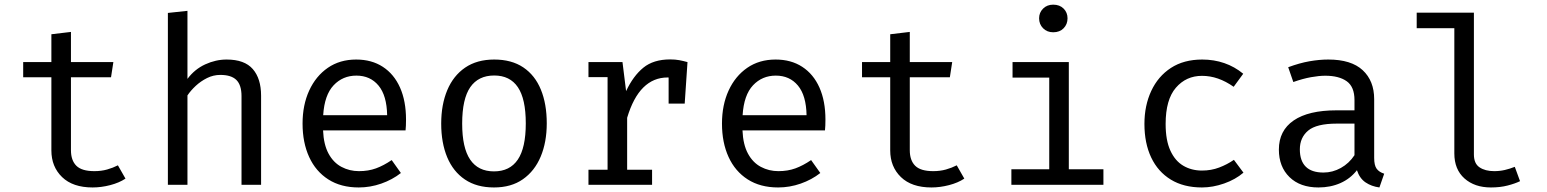

<svg xmlns="http://www.w3.org/2000/svg" viewBox="-20 -793 6640 824"><path d="M518.5 -26.5Q491.5 -8.5 453 1.5Q414.5 11.5 377.5 11.5Q292.5 11.5 246.5 -33Q200.5 -77.5 200.5 -147.5V-461.5H79.5V-526.5H200.5V-646L284.5 -656V-526.5H466.5L456.5 -461.5H284.5V-148.5Q284.5 -104.5 307.8 -81.5Q331 -58.5 385 -58.5Q414.5 -58.5 439.5 -65.5Q464.5 -72.5 486 -83.5Z M784.5 -746.5V-454.5Q815.5 -496 860.8 -516.8Q906 -537.5 952.5 -537.5Q1029.5 -537.5 1065 -496.5Q1100.5 -455.5 1100.5 -382.5V0H1016.5V-380.5Q1016.5 -428 994.5 -449.8Q972.5 -471.5 925.5 -471.5Q895.5 -471.5 868.5 -458Q841.5 -444.5 820 -424.5Q798.5 -404.5 784.5 -383.5V0H700.5V-737.5Z M1366.5 -233.5Q1369 -172.5 1390 -133.8Q1411 -95 1445.5 -76.8Q1480 -58.5 1520.5 -58.5Q1561 -58.5 1593.8 -70.5Q1626.5 -82.5 1661 -106L1700.5 -50.5Q1663.5 -21.5 1616.2 -5Q1569 11.5 1519.5 11.5Q1443 11.5 1389 -23Q1335 -57.5 1306.8 -119.2Q1278.5 -181 1278.5 -262.5Q1278.5 -342.5 1307 -404.5Q1335.5 -466.5 1387 -502Q1438.5 -537.5 1508.5 -537.5Q1575 -537.5 1623 -506.2Q1671 -475 1696.8 -417.2Q1722.5 -359.5 1722.5 -279.5Q1722.5 -266 1722 -254.2Q1721.5 -242.5 1720.5 -233.5ZM1509.5 -468.5Q1451 -468.5 1411.8 -427Q1372.5 -385.5 1367 -298.5H1641.5Q1640 -383 1604.5 -425.8Q1569 -468.5 1509.5 -468.5Z M2101 -537.5Q2175.5 -537.5 2225.8 -503.8Q2276 -470 2301.2 -408.5Q2326.5 -347 2326.5 -263.5Q2326.5 -183 2300.5 -121Q2274.5 -59 2224.2 -23.8Q2174 11.5 2100 11.5Q2026 11.5 1975.5 -22.5Q1925 -56.5 1899.2 -118.2Q1873.5 -180 1873.5 -262.5Q1873.5 -344 1899.5 -406Q1925.5 -468 1976.2 -502.8Q2027 -537.5 2101 -537.5ZM2101 -469Q2033 -469 1998.2 -418.8Q1963.5 -368.5 1963.5 -262.5Q1963.5 -158.5 1997.8 -108Q2032 -57.5 2100 -57.5Q2168 -57.5 2202.2 -108Q2236.5 -158.5 2236.5 -263.5Q2236.5 -368.5 2202.5 -418.8Q2168.5 -469 2101 -469Z M2505.5 0V-64.5H2587.5V-462H2505.5V-526.5H2651.5L2667 -402Q2697.5 -467 2741 -502.5Q2784.5 -538 2856 -538Q2878 -538 2895.2 -534.8Q2912.5 -531.5 2930.5 -526.5L2906 -451.5Q2889.5 -456 2876 -458.2Q2862.5 -460.5 2845 -460.5Q2784.5 -460.5 2741 -417.5Q2697.5 -374.5 2671.5 -287.5V-64.5H2778.5V0ZM2849.5 -348.5V-463L2858 -526.5H2930.5L2918.5 -348.5Z M3166.5 -233.5Q3169 -172.5 3190 -133.8Q3211 -95 3245.5 -76.8Q3280 -58.5 3320.5 -58.5Q3361 -58.5 3393.8 -70.5Q3426.5 -82.5 3461 -106L3500.5 -50.5Q3463.5 -21.5 3416.2 -5Q3369 11.5 3319.5 11.5Q3243 11.5 3189 -23Q3135 -57.5 3106.8 -119.2Q3078.5 -181 3078.5 -262.5Q3078.5 -342.5 3107 -404.5Q3135.5 -466.5 3187 -502Q3238.5 -537.5 3308.5 -537.5Q3375 -537.5 3423 -506.2Q3471 -475 3496.8 -417.2Q3522.5 -359.5 3522.5 -279.5Q3522.5 -266 3522 -254.2Q3521.5 -242.5 3520.5 -233.5ZM3309.5 -468.5Q3251 -468.5 3211.8 -427Q3172.5 -385.5 3167 -298.5H3441.5Q3440 -383 3404.5 -425.8Q3369 -468.5 3309.5 -468.5Z M4118.5 -26.5Q4091.5 -8.5 4053 1.5Q4014.5 11.5 3977.5 11.5Q3892.5 11.5 3846.5 -33Q3800.5 -77.5 3800.5 -147.5V-461.5H3679.5V-526.5H3800.5V-646L3884.5 -656V-526.5H4066.5L4056.5 -461.5H3884.5V-148.5Q3884.5 -104.5 3907.8 -81.5Q3931 -58.5 3985 -58.5Q4014.5 -58.5 4039.5 -65.5Q4064.5 -72.5 4086 -83.5Z M4567 -526.5V-66.5H4715.5V0H4320.5V-66.5H4483V-460H4325.5V-526.5ZM4500 -773Q4528 -773 4544.8 -756Q4561.5 -739 4561.5 -714.5Q4561.5 -689 4544.8 -671.8Q4528 -654.5 4500 -654.5Q4473.5 -654.5 4456.5 -671.8Q4439.5 -689 4439.5 -714.5Q4439.5 -739 4456.5 -756Q4473.5 -773 4500 -773Z M5138.5 -61Q5178 -61 5212.2 -74Q5246.5 -87 5275.5 -107L5316.5 -52Q5282 -22.5 5233.5 -5.5Q5185 11.5 5138.5 11.5Q5060 11.5 5004.8 -22.2Q4949.5 -56 4920.5 -117.2Q4891.5 -178.5 4891.5 -261Q4891.5 -340 4920.8 -402.8Q4950 -465.5 5005.2 -501.5Q5060.5 -537.5 5139.5 -537.5Q5190 -537.5 5234.2 -522.2Q5278.5 -507 5315.5 -476.5L5274.5 -420.5Q5241 -444 5207.2 -455.8Q5173.5 -467.5 5138.5 -467.5Q5070.5 -467.5 5026.5 -416.5Q4982.5 -365.5 4982.5 -261Q4982.5 -191 5002.8 -146.8Q5023 -102.5 5058.2 -81.8Q5093.5 -61 5138.5 -61Z M5877.5 -115Q5877.5 -83.5 5888 -69Q5898.5 -54.5 5920.5 -47.5L5900 11.5Q5866 7 5840.5 -10.2Q5815 -27.5 5803.5 -62.5Q5775 -26 5732.5 -7.2Q5690 11.5 5638.5 11.5Q5559.5 11.5 5514 -33Q5468.5 -77.5 5468.5 -151Q5468.5 -232.5 5532 -276Q5595.5 -319.5 5715.5 -319.5H5793V-363.5Q5793 -420.5 5759.8 -444.2Q5726.5 -468 5667.5 -468Q5641.5 -468 5606.5 -461.8Q5571.5 -455.5 5530.5 -441L5508.5 -504.5Q5557 -522.5 5599.5 -530Q5642 -537.5 5680.5 -537.5Q5779 -537.5 5828.2 -491.8Q5877.5 -446 5877.5 -367.5ZM5660 -52.5Q5699 -52.5 5734.5 -72.2Q5770 -92 5793 -127V-262.5H5717Q5630 -262.5 5594.2 -232.5Q5558.5 -202.5 5558.5 -152Q5558.5 -103 5583.8 -77.8Q5609 -52.5 5660 -52.5Z M6305.5 -738.5V-130Q6305.5 -91 6329.8 -74.8Q6354 -58.5 6392.5 -58.5Q6416.5 -58.5 6438 -63.5Q6459.5 -68.5 6481 -77L6503.5 -15.5Q6482 -5 6450.2 3.2Q6418.5 11.5 6378.5 11.5Q6308.5 11.5 6265 -27.2Q6221.5 -66 6221.5 -134.5V-672H6060V-738.5Z"/></svg>

Font: Fira Code Light
Style: Regular
Weight: 400
Monospace: yes
Version: Version 5.002